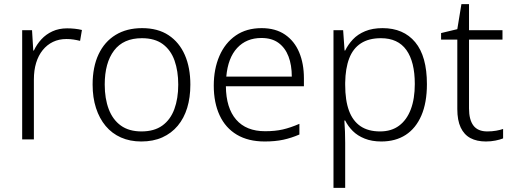

<svg xmlns="http://www.w3.org/2000/svg" viewBox="-20 -679 2495 935"><path d="M307 -541Q326 -541 344.5 -539Q363 -537 379 -533L370 -480Q354 -484 338 -486.5Q322 -489 304 -489Q267 -489 238 -475Q209 -461 188 -435Q167 -409 156 -373Q145 -337 145 -292V0H88V-532H136L142 -433H145Q159 -463 181.5 -487.5Q204 -512 235.5 -526.5Q267 -541 307 -541Z M907 -267Q907 -204 891.5 -153.5Q876 -103 845.5 -66.5Q815 -30 770.5 -10Q726 10 668 10Q613 10 569 -9.5Q525 -29 494.5 -65.5Q464 -102 447.5 -153Q431 -204 431 -267Q431 -353 460 -414.5Q489 -476 543 -509Q597 -542 672 -542Q749 -542 801 -507.5Q853 -473 880 -411.5Q907 -350 907 -267ZM490 -267Q490 -199 509.5 -147.5Q529 -96 568.5 -67.5Q608 -39 669 -39Q731 -39 770.5 -67.5Q810 -96 829 -147.5Q848 -199 848 -267Q848 -333 830 -384Q812 -435 773 -464Q734 -493 671 -493Q581 -493 535.5 -433Q490 -373 490 -267Z M1254 -542Q1322 -542 1368 -510.5Q1414 -479 1437 -424Q1460 -369 1460 -298V-259H1080Q1081 -153 1130 -96.5Q1179 -40 1271 -40Q1320 -40 1357 -48.5Q1394 -57 1438 -76V-24Q1399 -7 1359.5 1.5Q1320 10 1269 10Q1189 10 1133.5 -23Q1078 -56 1049.5 -117.5Q1021 -179 1021 -262Q1021 -343 1048.5 -406.5Q1076 -470 1128 -506Q1180 -542 1254 -542ZM1253 -494Q1180 -494 1135 -445.5Q1090 -397 1082 -306H1401Q1401 -362 1385 -404Q1369 -446 1336.5 -470Q1304 -494 1253 -494Z M1843 -542Q1945 -542 2002 -473.5Q2059 -405 2059 -269Q2059 -179 2032 -116.5Q2005 -54 1955.5 -22Q1906 10 1837 10Q1791 10 1756 -4Q1721 -18 1698 -41Q1675 -64 1661 -92H1657Q1659 -67 1660 -37.5Q1661 -8 1661 17V236H1604V-532H1651L1658 -433H1661Q1675 -462 1698.5 -487Q1722 -512 1758 -527Q1794 -542 1843 -542ZM1835 -493Q1776 -493 1737.5 -468Q1699 -443 1680.5 -394.5Q1662 -346 1661 -276V-266Q1661 -190 1679.5 -140Q1698 -90 1735.5 -64.5Q1773 -39 1831 -39Q1886 -39 1923.5 -67Q1961 -95 1980.5 -146.5Q2000 -198 2000 -270Q2000 -378 1959 -435.5Q1918 -493 1835 -493Z M2353 -39Q2376 -39 2396 -42.5Q2416 -46 2430 -51V-5Q2415 1 2393 5.5Q2371 10 2346 10Q2302 10 2271 -6.5Q2240 -23 2223.5 -58Q2207 -93 2207 -148V-486H2128V-518L2207 -537L2227 -659H2264V-532H2427V-486H2264V-151Q2264 -96 2285.5 -67.5Q2307 -39 2353 -39Z"/></svg>

Font: Noto Sans Hebrew Light
Style: Regular
Weight: 300
Designer: Monotype Design Team
Foundry: Monotype Imaging Inc.
Version: Version 2.003